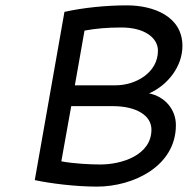

<svg xmlns="http://www.w3.org/2000/svg" viewBox="-20 -690 709 720"><path d="M402.3 -292C493.2 -292 547.9 -255.9 547.9 -204.1C547.9 -107.4 435.5 -73.2 356.4 -73.2C320.3 -73.2 255.9 -76.2 210 -85L247.1 -292ZM435.5 -586.9C522.5 -586.9 572.3 -547.9 572.3 -500C572.3 -417 488.3 -370.1 414.1 -370.1H260.7L296.9 -575.2C338.9 -583 380.9 -586.9 435.5 -586.9ZM456.1 -669.9C377 -669.9 292 -661.1 221.7 -645.5L110.4 -14.6C168.9 -2 262.7 9.8 343.8 9.8C479.5 9.8 639.6 -66.4 639.6 -220.7C639.6 -280.3 597.7 -328.1 539.1 -339.8C608.4 -370.1 664.1 -440.4 664.1 -517.6C664.1 -629.9 553.7 -669.9 456.1 -669.9Z"/></svg>

Font: Sen-gleads
Style: Italic
Weight: 400
Designer: Kosal Sen, Philatype
Foundry: Philatype
Version: Version 1.004; ttfautohint (v1.8.3)